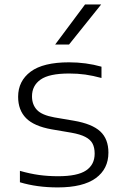

<svg xmlns="http://www.w3.org/2000/svg" viewBox="-20 -828 550 858"><path d="M69 -13.5V-64.5Q114.5 -51.5 154.8 -46Q195 -40.5 240 -40.5Q326 -40.5 364.5 -66.2Q403 -92 403 -141.5Q403 -168.5 393.5 -186.5Q384 -204.5 361.2 -216.2Q338.5 -228 299 -235L211 -250Q132 -264 96.5 -300Q61 -336 61 -395.5Q61 -466 117 -507.8Q173 -549.5 288.5 -549.5Q364.5 -549.5 433.5 -530V-479.5Q395 -490 361 -494.8Q327 -499.5 289 -499.5Q200 -499.5 161.5 -472.5Q123 -445.5 123 -397.5Q123 -360.5 145 -337Q167 -313.5 222.5 -303.5L310.5 -288.5Q391.5 -274.5 428 -240.8Q464.5 -207 464.5 -146Q464.5 -73 407.8 -31.8Q351 9.5 238 9.5Q145 9.5 69 -13.5ZM226.5 -629 360 -808H432L288.5 -629Z"/></svg>

Font: Encode Sans Expanded Light
Style: Regular
Weight: 300
Width: 7
Designer: Multiple Designers
Foundry: Impallari Type
Version: Version 2.000